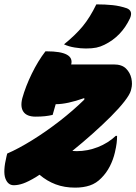

<svg xmlns="http://www.w3.org/2000/svg" viewBox="-37 -842 624 879"><path d="M171 -607H177Q304 -607 289 -547H484Q521 -547 540 -528Q559 -509 564.5 -483Q570 -457 564 -435L562 -427Q557 -409 533 -378Q509 -347 471 -309Q433 -271 387 -230Q341 -189 294 -151Q303 -150 314 -150Q364 -150 411 -168.5Q458 -187 493 -220H499Q499 -204 497 -187Q495 -170 489 -144Q481 -110 465.5 -80Q450 -50 427 -27Q404 -3 374.5 7Q345 17 307 17Q258 17 218 2Q178 -13 144 -42Q135 -36 127 -31Q92 -10 69 -2Q46 6 26 6Q-1 6 -12.5 -25.5Q-24 -57 -7 -127L-4 -139Q47 -161 110 -200Q173 -239 235.5 -287.5Q298 -336 349 -386V-393Q270 -365 219 -365H218Q211 -341 204 -316Q187 -312 168.5 -310Q150 -308 126 -308Q86 -308 70.5 -330Q55 -352 65 -392Q80 -446 108.5 -504.5Q137 -563 171 -607ZM404 -822Q445 -822 478.5 -818.5Q512 -815 544 -804Q573 -792 558 -758Q519 -675 441 -637Q423 -628 404 -624Q385 -620 356 -620Q333 -620 305 -624.5Q277 -629 256 -639Q308 -681 341.5 -721.5Q375 -762 404 -822Z"/></svg>

Font: Recursive Sn Csl St Blk
Style: Italic
Weight: 900
Italic angle: -15°
Version: Version 1.079;hotconv 1.0.112;makeotfexe 2.5.65598; ttfautoh